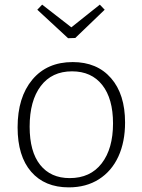

<svg xmlns="http://www.w3.org/2000/svg" viewBox="-20 -801 615 829"><path d="M520 -272Q520 -188 491 -125Q462 -62 407 -27Q352 8 277 8Q173 8 114.5 -59.5Q56 -127 56 -251Q56 -381 119.5 -457Q183 -533 294 -533Q399 -533 459.5 -463.5Q520 -394 520 -272ZM108 -254Q108 -146 153.5 -89Q199 -32 281 -32Q370 -32 419 -95.5Q468 -159 468 -268Q468 -375 421.5 -434Q375 -493 291 -493Q204 -493 156 -429.5Q108 -366 108 -254ZM288 -683 411 -781 432 -759 305 -637 274 -636 141 -759 162 -781Z"/></svg>

Font: Bitter Pro Light
Style: Regular
Weight: 300
Designer: Sol Matas, and Bitter project Authors
Foundry: Sol Matas
Version: Version 1.010